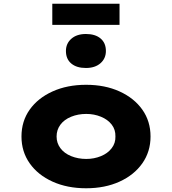

<svg xmlns="http://www.w3.org/2000/svg" viewBox="-20 -998 921 1028"><path d="M441 10Q340 10 261.5 -25.5Q183 -61 139 -123.5Q95 -186 95 -267Q95 -349 139 -411Q183 -473 261.5 -508.5Q340 -544 441 -544Q542 -544 620 -508.5Q698 -473 742 -411Q786 -349 786 -267Q786 -186 742 -123.5Q698 -61 620 -25.5Q542 10 441 10ZM442 -147Q484 -147 520.5 -162Q557 -177 578 -204.5Q599 -232 598 -267Q599 -304 578 -331Q557 -358 520.5 -373Q484 -388 442 -388Q398 -388 361 -373Q324 -358 303.5 -330.5Q283 -303 283 -267Q283 -232 303.5 -204.5Q324 -177 361 -162Q398 -147 442 -147ZM440 -634Q390 -634 361.5 -658Q333 -682 333 -725Q333 -765 362 -790.5Q391 -816 440 -816Q490 -816 518.5 -792Q547 -768 547 -725Q547 -685 518 -659.5Q489 -634 440 -634ZM260 -865V-978H620V-865Z"/></svg>

Font: Lexend Mega ExtraBold
Style: Regular
Weight: 800
Designer: Bonnie Shaver-Troup, Thomas Jockin
Foundry: Lexend
Version: Version 1.007